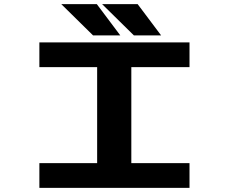

<svg xmlns="http://www.w3.org/2000/svg" viewBox="-20 -904 1090 924"><path d="M755.5 -733.5H624.5L471.5 -884H642.5ZM559 -733.5H428L275 -884H446ZM892 -581H612V-119H892V0H169.5V-119H447.5V-581H169.5V-700H892Z"/></svg>

Font: League Mono Extended SemiBold
Style: Regular
Weight: 600
Width: 9
Designer: Tyler Finck
Foundry: The League of Moveable Type / Tyler Finck
Version: Version 2.210